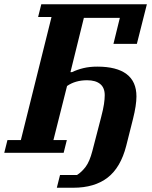

<svg xmlns="http://www.w3.org/2000/svg" viewBox="-53 -718 715 902"><path d="M-18 -60H45L189 -638H126L141 -698H637L590 -512H480L510 -634H341L278 -379H285Q310 -391 339 -398Q368 -405 404 -405Q495 -405 541.5 -370Q588 -335 588 -265Q588 -224 572 -160L540 -33Q514 69 452.5 116.5Q391 164 291 164H214L229 104H309Q331 90 349.5 65.5Q368 41 381 -9L422 -167Q432 -205 435.5 -229Q439 -253 439 -271Q439 -306 417.5 -323.5Q396 -341 356 -341Q301 -341 262 -314L198 -60H261L246 0H-33Z"/></svg>

Font: IBM Plex Serif
Style: Bold Italic
Weight: 700
Italic angle: -14°
Designer: Mike Abbink, Paul van der Laan, Pieter van Rosmalen
Foundry: Bold Monday
Version: Version 3.001